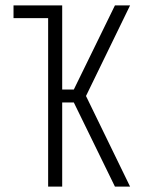

<svg xmlns="http://www.w3.org/2000/svg" viewBox="-20 -690 590 710"><path d="M158 0V-623H30V-670H210V-359H253L405 -670H461L298 -335L461 0H405L253 -311H210V0Z"/></svg>

Font: Lode Dark Term
Style: Regular
Weight: 400
Monospace: yes
Designer: Belleve Invis
Foundry: Belleve Invis
Version: Version 29.2.0